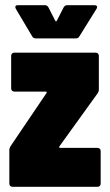

<svg xmlns="http://www.w3.org/2000/svg" viewBox="-20 -720 423 740"><path d="M41 -686 104 -580C107 -574 112 -572 118 -572H272C278 -572 283 -574 286 -580L352 -686C357 -695 353 -700 344 -700H239C233 -700 228 -697 225 -691L199 -640C197 -637 195 -637 193 -640L167 -691C164 -697 159 -700 153 -700H49C43 -700 39 -698 39 -693C39 -691 40 -689 41 -686ZM28 0H356C363 0 368 -5 368 -12V-138C368 -145 363 -150 356 -150H212C208 -150 207 -153 209 -156L356 -360C359 -365 361 -369 361 -375V-505C361 -512 356 -517 349 -517H35C28 -517 23 -512 23 -505V-379C23 -372 28 -367 35 -367H156C160 -367 161 -364 159 -361L21 -157C18 -152 16 -147 16 -142V-12C16 -5 21 0 28 0Z"/></svg>

Font: Barlow Condensed ExtraBold
Style: Regular
Weight: 800
Width: 3
Designer: Jeremy Tribby
Foundry: Tribby Type
Version: Version 1.422;hotconv 1.0.109;makeotfexe 2.5.65596